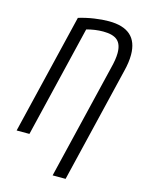

<svg xmlns="http://www.w3.org/2000/svg" viewBox="-130 -781 789 1043"><g transform="rotate(15 264.0 -259.0)"><path d="M271 185 426 -459Q433 -486 436.5 -508Q440 -530 440 -548Q440 -597 415 -619Q390 -641 335 -641Q289 -641 242 -628L91 0H19L182 -677Q225 -690 269 -696.5Q313 -703 350 -703Q513 -703 513 -557Q513 -515 500 -464L344 185Z"/></g></svg>

Font: Ubuntu Sans Condensed
Style: Italic
Weight: 400
Width: 3
Italic angle: -13.5°
Designer: Dalton Maag Ltd
Foundry: Dalton Maag Ltd
Version: Version 1.006; ttfautohint (v1.8.4.7-5d5b)